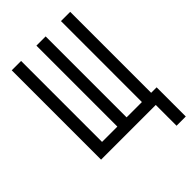

<svg xmlns="http://www.w3.org/2000/svg" viewBox="-262 -841 1117 1117"><g transform="rotate(-45 297.0 -282.0)"><path d="M506 171V0H56V-735H133V-69H259V-735H335V-69H461V-735H537V-69H582V171Z"/></g></svg>

Font: Iosevka QP
Style: Regular
Weight: 400
Designer: Belleve Invis
Foundry: Belleve Invis
Version: Version 20.0.0; ttfautohint (v1.8.4)